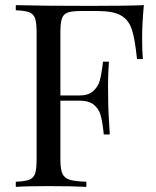

<svg xmlns="http://www.w3.org/2000/svg" viewBox="-20 -728 609 748"><path d="M533.7 -580.1Q533.7 -529.8 536.6 -498H513.7Q505.9 -575.7 493.7 -613Q481.4 -650.4 451.4 -667.7Q421.4 -685.1 359.4 -685.1H296.4Q260.3 -685.1 243.9 -679.2Q227.5 -673.3 221.4 -656.5Q215.3 -639.6 215.3 -602.1V-356H288.6Q323.7 -356 342.5 -372.6Q361.3 -389.2 367.9 -411.6Q374.5 -434.1 378.9 -468.3Q379.4 -477.1 381.3 -487.8H404.3Q400.9 -439 400.9 -393.6L401.4 -346.2Q401.4 -293.5 407.7 -204.1H384.3L382.8 -217.8Q378.4 -257.3 371.6 -280.8Q364.7 -304.2 345.5 -320.1Q326.2 -335.9 288.6 -335.9H215.3V-106Q215.3 -68.4 223.1 -51.3Q231 -34.2 251.5 -27.8Q272 -21.5 316.4 -20V0Q264.6 -2.9 169.4 -2.9Q83.5 -2.9 41.5 0V-20Q77.6 -21.5 94 -27.8Q110.4 -34.2 116.5 -51.3Q122.6 -68.4 122.6 -106V-602.1Q122.6 -639.6 116.5 -656.7Q110.4 -673.8 94 -680.2Q77.6 -686.5 41.5 -688V-708Q139.6 -705.1 331.5 -705.1Q478.5 -705.1 540.5 -708Q533.7 -636.7 533.7 -580.1Z"/></svg>

Font: TypoPRO Playfair Display
Style: Regular
Weight: 400
Designer: Claus Eggers Sørensen
Foundry: Claus Eggers Sørensen
Version: Version 1.004;PS 001.004;hotconv 1.0.70;makeotf.lib2.5.58329